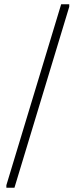

<svg xmlns="http://www.w3.org/2000/svg" viewBox="-20 -802 355 904"><path d="M268 -782H306V-770L48 82H10V70Z"/></svg>

Font: Phudu
Style: Bold
Weight: 700
Version: Version 1.005;gftools[0.9.23]